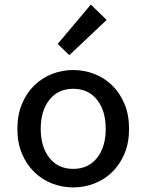

<svg xmlns="http://www.w3.org/2000/svg" viewBox="-20 -807 640 839"><path d="M300 12Q252 12 208 -5Q164 -22 130 -55Q96 -88 76 -135.5Q56 -183 56 -244Q56 -305 76 -353Q96 -401 130 -434Q164 -467 208 -484Q252 -501 300 -501Q348 -501 392 -484Q436 -467 470 -434Q504 -401 524 -353Q544 -305 544 -244Q544 -183 524 -135.5Q504 -88 470 -55Q436 -22 392 -5Q348 12 300 12ZM300 -69Q366 -69 404 -117Q442 -165 442 -244Q442 -323 404 -371Q366 -419 300 -419Q234 -419 196 -371Q158 -323 158 -244Q158 -165 196 -117Q234 -69 300 -69ZM283 -566 232 -615 377 -787 446 -720Z"/></svg>

Font: SauceCodePro Nerd Font Mono
Style: Regular
Weight: 500
Monospace: yes
Designer: Paul D. Hunt, Teo Tuominen
Foundry: Adobe Systems Incorporated
Version: Version 2.030;PS 1.000;hotconv 16.6.51;makeotf.lib2.5.65220;